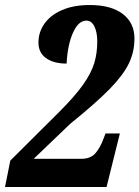

<svg xmlns="http://www.w3.org/2000/svg" viewBox="-29 -744 555 764"><path d="M12 -105 208 -300Q269 -361 301.5 -407Q334 -453 346 -492.5Q358 -532 358 -579Q358 -616 346.5 -639Q335 -662 315 -662Q283 -662 261.5 -614Q240 -566 236 -491Q185 -491 154.5 -512.5Q124 -534 124 -575Q124 -616 148 -650Q172 -684 218 -704Q264 -724 328 -724Q413 -724 459.5 -688.5Q506 -653 506 -591Q506 -538 484 -492Q462 -446 408 -390.5Q354 -335 250 -251L105 -112H294Q331 -112 350.5 -134Q370 -156 384 -195L391 -213H448L395 0H-9Z"/></svg>

Font: Noto Serif CondExtraBold
Style: Italic
Weight: 800
Width: 3
Italic angle: -12°
Designer: Monotype Design Team
Foundry: Monotype Imaging Inc.
Version: Version 1.001